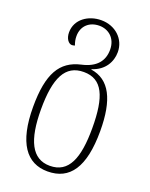

<svg xmlns="http://www.w3.org/2000/svg" viewBox="-148 -624 744 952"><g transform="rotate(20 223.5 -148.0)"><path d="M223 250C340 250 401 164 401 -27C401 -193 355 -284 255 -299V-301C322 -322 349 -375 349 -425C349 -494 293 -546 219 -546C151 -546 88 -504 88 -435C88 -402 105 -380 123 -380C128 -380 134 -382 138 -383C132 -399 129 -413 129 -430C129 -483 166 -517 219 -517C267 -517 309 -484 309 -423C309 -365 277 -322 200 -305C94 -281 47 -202 47 -27C47 163 112 250 223 250ZM224 220C129 220 88 133 88 -29C88 -194 127 -275 225 -275C323 -275 359 -194 359 -27C359 131 324 220 224 220Z"/></g></svg>

Font: Noto Serif Georgian Condensed ExtraLight
Style: Regular
Weight: 200
Width: 3
Designer: Monotype Design Team, Akaki Razmadze
Foundry: Google LLC
Version: Version 2.003